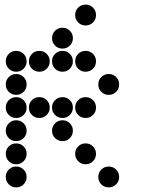

<svg xmlns="http://www.w3.org/2000/svg" viewBox="-20 -815 640 830"><path d="M349 -795Q331 -795 318 -782Q305 -769 305 -751V-749Q305 -731 318 -718Q331 -705 349 -705H351Q369 -705 382 -718Q395 -731 395 -749V-751Q395 -769 382 -782Q369 -795 351 -795ZM249 -695Q231 -695 218 -682Q205 -669 205 -651V-649Q205 -631 218 -618Q231 -605 249 -605H251Q269 -605 282 -618Q295 -631 295 -649V-651Q295 -669 282 -682Q269 -695 251 -695ZM49 -595Q31 -595 18 -582Q5 -569 5 -551V-549Q5 -531 18 -518Q31 -505 49 -505H51Q69 -505 82 -518Q95 -531 95 -549V-551Q95 -569 82 -582Q69 -595 51 -595ZM149 -595Q131 -595 118 -582Q105 -569 105 -551V-549Q105 -531 118 -518Q131 -505 149 -505H151Q169 -505 182 -518Q195 -531 195 -549V-551Q195 -569 182 -582Q169 -595 151 -595ZM249 -595Q231 -595 218 -582Q205 -569 205 -551V-549Q205 -531 218 -518Q231 -505 249 -505H251Q269 -505 282 -518Q295 -531 295 -549V-551Q295 -569 282 -582Q269 -595 251 -595ZM349 -595Q331 -595 318 -582Q305 -569 305 -551V-549Q305 -531 318 -518Q331 -505 349 -505H351Q369 -505 382 -518Q395 -531 395 -549V-551Q395 -569 382 -582Q369 -595 351 -595ZM49 -495Q31 -495 18 -482Q5 -469 5 -451V-449Q5 -431 18 -418Q31 -405 49 -405H51Q69 -405 82 -418Q95 -431 95 -449V-451Q95 -469 82 -482Q69 -495 51 -495ZM449 -495Q431 -495 418 -482Q405 -469 405 -451V-449Q405 -431 418 -418Q431 -405 449 -405H451Q469 -405 482 -418Q495 -431 495 -449V-451Q495 -469 482 -482Q469 -495 451 -495ZM49 -395Q31 -395 18 -382Q5 -369 5 -351V-349Q5 -331 18 -318Q31 -305 49 -305H51Q69 -305 82 -318Q95 -331 95 -349V-351Q95 -369 82 -382Q69 -395 51 -395ZM149 -395Q131 -395 118 -382Q105 -369 105 -351V-349Q105 -331 118 -318Q131 -305 149 -305H151Q169 -305 182 -318Q195 -331 195 -349V-351Q195 -369 182 -382Q169 -395 151 -395ZM249 -395Q231 -395 218 -382Q205 -369 205 -351V-349Q205 -331 218 -318Q231 -305 249 -305H251Q269 -305 282 -318Q295 -331 295 -349V-351Q295 -369 282 -382Q269 -395 251 -395ZM349 -395Q331 -395 318 -382Q305 -369 305 -351V-349Q305 -331 318 -318Q331 -305 349 -305H351Q369 -305 382 -318Q395 -331 395 -349V-351Q395 -369 382 -382Q369 -395 351 -395ZM49 -295Q31 -295 18 -282Q5 -269 5 -251V-249Q5 -231 18 -218Q31 -205 49 -205H51Q69 -205 82 -218Q95 -231 95 -249V-251Q95 -269 82 -282Q69 -295 51 -295ZM249 -295Q231 -295 218 -282Q205 -269 205 -251V-249Q205 -231 218 -218Q231 -205 249 -205H251Q269 -205 282 -218Q295 -231 295 -249V-251Q295 -269 282 -282Q269 -295 251 -295ZM49 -195Q31 -195 18 -182Q5 -169 5 -151V-149Q5 -131 18 -118Q31 -105 49 -105H51Q69 -105 82 -118Q95 -131 95 -149V-151Q95 -169 82 -182Q69 -195 51 -195ZM349 -195Q331 -195 318 -182Q305 -169 305 -151V-149Q305 -131 318 -118Q331 -105 349 -105H351Q369 -105 382 -118Q395 -131 395 -149V-151Q395 -169 382 -182Q369 -195 351 -195ZM49 -95Q31 -95 18 -82Q5 -69 5 -51V-49Q5 -31 18 -18Q31 -5 49 -5H51Q69 -5 82 -18Q95 -31 95 -49V-51Q95 -69 82 -82Q69 -95 51 -95ZM449 -95Q431 -95 418 -82Q405 -69 405 -51V-49Q405 -31 418 -18Q431 -5 449 -5H451Q469 -5 482 -18Q495 -31 495 -49V-51Q495 -69 482 -82Q469 -95 451 -95Z"/></svg>

Font: Doto Rounded Black
Style: Regular
Weight: 900
Monospace: yes
Version: Version 1.000